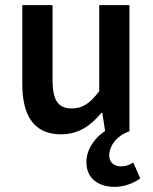

<svg xmlns="http://www.w3.org/2000/svg" viewBox="-20 -512 598 749"><path d="M428 217C463 217 502 203 527 184L500 122C486 131 471 137 451 137C429 137 406 124 406 94C406 61 431 19 485 0V-492H367V-156C331 -109 303 -89 260 -89C208 -89 185 -119 185 -199V-492H67V-184C67 -60 113 12 218 12C286 12 333 -21 376 -72H379L390 -1C357 20 317 65 317 120C317 186 366 217 428 217Z"/></svg>

Font: Source Sans Pro Semibold
Style: Regular
Weight: 600
Designer: Paul D. Hunt
Foundry: Adobe Systems Incorporated
Version: Version 3.006;hotconv 1.0.111;makeotfexe 2.5.65597